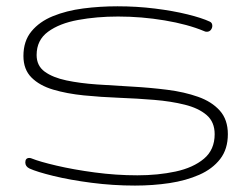

<svg xmlns="http://www.w3.org/2000/svg" viewBox="-20 -574 792 604"><path d="M404.8 9.8Q335.4 9.8 267.8 1Q200.2 -7.8 148.2 -20.5Q96.2 -33.2 72.8 -43.9Q59.6 -50.3 59.6 -63Q59.6 -77.1 72.3 -77.1Q75.7 -77.1 79.1 -75.7Q104.5 -65.4 157.7 -53Q210.9 -40.5 278.1 -31.5Q345.2 -22.5 412.1 -22.5Q477.1 -22.5 532.5 -34.4Q587.9 -46.4 621.6 -74.7Q655.3 -103 655.3 -151.9Q655.3 -190.4 629.9 -212.2Q604.5 -233.9 561.5 -244.6Q518.6 -255.4 465.1 -259.8Q411.6 -264.2 354.5 -266.4Q297.4 -268.6 243.9 -273.9Q190.4 -279.3 147.5 -292Q104.5 -304.7 79.1 -330.1Q53.7 -355.5 53.7 -397.9Q53.7 -444.8 78.9 -475.3Q104 -505.9 146.5 -523.2Q189 -540.5 241.7 -547.4Q294.4 -554.2 349.6 -554.2Q410.2 -554.2 467.3 -547.1Q524.4 -540 569.8 -528.8Q615.2 -517.6 640.1 -505.9Q647.9 -502.4 647.9 -492.7Q647.9 -485.8 643.3 -480Q638.7 -474.1 630.4 -474.1Q625.5 -474.1 622.1 -476.1Q570.8 -497.6 498 -509.8Q425.3 -522 351.6 -522Q284.2 -522 225.6 -511.2Q167 -500.5 131.1 -474.1Q95.2 -447.8 95.2 -400.9Q95.2 -367.2 120.6 -348.6Q146 -330.1 189 -321Q231.9 -312 285.4 -308.3Q338.9 -304.7 396 -301.5Q453.1 -298.3 506.6 -291.5Q560.1 -284.7 603 -269.5Q646 -254.4 671.4 -226.1Q696.8 -197.8 696.8 -151.9Q696.8 -105 672.6 -73.7Q648.4 -42.5 606.9 -24.2Q565.4 -5.9 513.2 2Q460.9 9.8 404.8 9.8Z"/></svg>

Font: Gruppo
Style: Regular
Weight: 400
Designer: Vernon Adams
Foundry: Vernon Adams
Version: Version 1.001; ttfautohint (v1.8.4.7-5d5b);gftools[0.9.28]